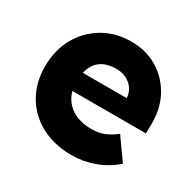

<svg xmlns="http://www.w3.org/2000/svg" viewBox="-126 -679 838 826"><g transform="rotate(30 293.0 -266.0)"><path d="M324 10Q236 10 171 -25Q106 -60 70 -122Q34 -184 34 -263Q34 -345 69 -407.5Q104 -470 165 -506Q226 -542 304 -542Q378 -542 435.5 -507Q493 -472 525 -411.5Q557 -351 555 -274L554 -231H189Q202 -184 241 -157Q280 -130 341 -130Q375 -130 401.5 -140Q428 -150 459 -174L534 -68Q487 -28 433 -9Q379 10 324 10ZM306 -408Q209 -408 189 -321H407V-322Q404 -360 376 -384Q348 -408 306 -408Z"/></g></svg>

Font: Lexend Deca
Style: Bold
Weight: 700
Designer: Bonnie Shaver-Troup, Thomas Jockin
Foundry: Lexend
Version: Version 1.008; ttfautohint (v1.8.4.7-5d5b)